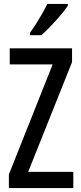

<svg xmlns="http://www.w3.org/2000/svg" viewBox="-20 -961 415 981"><path d="M354.5 0H25.4V-69.8L249 -631.8H29.8V-713.9H348.1V-643.6L124 -83H354.5ZM326.7 -940.9V-932.1Q316.4 -916.5 300.3 -896.5Q284.2 -876.5 265.1 -855.5Q246.1 -834.5 226.8 -814.9Q207.5 -795.4 191.9 -781.2H132.8V-793Q151.9 -819.8 168 -845.2Q184.1 -870.6 197.5 -894.5Q210.9 -918.5 221.7 -940.9Z"/></svg>

Font: Open Sans Condensed Medium
Style: Regular
Weight: 500
Width: 3
Designer: Monotype Design Team
Foundry: Monotype Imaging Inc.
Version: Version 3.000